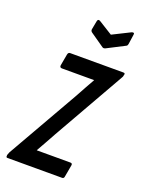

<svg xmlns="http://www.w3.org/2000/svg" viewBox="-137 -718 592 781"><g transform="rotate(20 158.5 -327.0)"><path d="M-5 0Q-11 0 -10 -7V-11Q-8 -17 -5 -24L172 -334Q184 -356 195 -376Q206 -396 218 -417V-418Q201 -418 186 -418Q171 -418 154 -418H79Q69 -418 70 -428L79 -478Q81 -488 89 -488H319Q328 -488 326 -481L325 -478Q325 -472 319 -463L145 -157Q134 -136 121.5 -114.5Q109 -93 97 -71V-70Q113 -70 127 -70Q141 -70 157 -70H242Q252 -70 250 -60L241 -10Q240 0 232 0ZM295 -653Q300 -655 303.5 -654Q307 -653 306 -647L300 -605Q299 -600 297.5 -597.5Q296 -595 291 -593L217 -555Q210 -552 205 -555L146 -596Q138 -601 139 -609L146 -646Q148 -658 158 -653L219 -615Z"/></g></svg>

Font: Sofia Sans Extra Condensed Medium
Style: Italic
Weight: 500
Italic angle: -9°
Version: Version 4.100